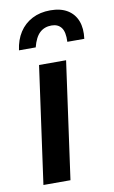

<svg xmlns="http://www.w3.org/2000/svg" viewBox="-84 -779 490 825"><g transform="rotate(-10 160.5 -367.0)"><path d="M37 0 108 -511H226L155 0ZM34 -588Q40 -633 61 -665.5Q82 -698 116.5 -716Q151 -734 196 -734Q241 -734 270.5 -716Q300 -698 312.5 -665.5Q325 -633 319 -588H245Q247 -631 232.5 -650Q218 -669 190 -669Q159 -669 138.5 -650Q118 -631 107 -588Z"/></g></svg>

Font: Chivo Medium Medium
Style: Italic
Weight: 500
Italic angle: -8.05°
Version: Version 2.002